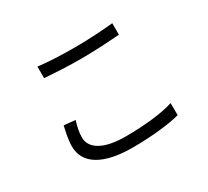

<svg xmlns="http://www.w3.org/2000/svg" viewBox="-142 -932 1285 1185"><g transform="rotate(-30 500.0 -339.0)"><path d="M235 -702V-620C314 -614 399 -609 499 -609C592 -609 701 -616 769 -621V-703C697 -696 595 -689 499 -689C399 -689 307 -693 235 -702ZM275 -299 194 -307C185 -266 173 -219 173 -168C173 -42 291 25 494 25C636 25 763 10 835 -10L834 -96C759 -71 630 -56 492 -56C332 -56 254 -109 254 -185C254 -222 262 -259 275 -299Z"/></g></svg>

Font: Noto Sans CJK JP
Style: Regular
Weight: 400
Designer: Ryoko NISHIZUKA 西塚涼子 (kana, bopomofo & ideographs); Paul D. Hunt (Latin, Greek & Cyrillic); Sandoll Communications 산돌커뮤니
Foundry: Adobe
Version: Version 2.004;hotconv 1.0.118;makeotfexe 2.5.65603